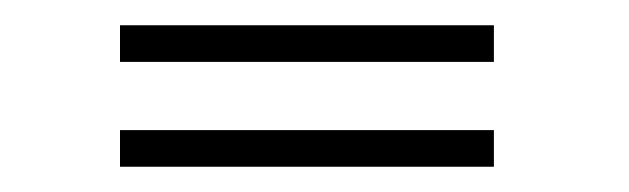

<svg xmlns="http://www.w3.org/2000/svg" viewBox="-20 -352 498 152"><path d="M75 -303V-332H371V-303ZM75 -220V-249H371V-220Z"/></svg>

Font: Raleway ExtraLight
Style: Italic
Weight: 200
Italic angle: -12°
Designer: Matt McInerney, Pablo Impallari, Rodrigo Fuenzalida
Foundry: Matt McInerney, Pablo Impallari, Rodrigo Fuenzalida
Version: Version 4.026